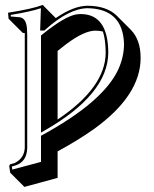

<svg xmlns="http://www.w3.org/2000/svg" viewBox="-20 -462 616 768"><path d="M361.8 -339.4Q316.4 -339.4 243.2 -284.2Q228 -272.5 210.4 -258.3V16.1Q401.9 -112.3 402.8 -251Q402.3 -303.2 391.6 -335.9Q377.4 -339.4 361.8 -339.4ZM203.1 -389.6Q273.9 -438.5 330.1 -439Q406.7 -438.5 446.8 -399.4L503.4 -342.8Q542.5 -302.7 542.5 -230.5Q542.5 -80.1 355 54.7Q293.9 98.1 210.4 143.6V249.5L77.6 285.6L21 229L17.1 204.1Q17.1 196.8 22 194.8L39.1 189.9Q76.7 170.9 79.1 129.9V-320.8Q79.1 -325.2 79.1 -329.6L70.8 -330.6L14.2 -387.2L12.2 -411.1Q108.9 -426.3 149.9 -441.9Q152.3 -441.4 153.3 -440.9Q153.8 -439.5 153.8 -439ZM88.9 -320.8V129.9Q87.4 185.1 42 199.7L27.3 204.1L29.3 216.3L144 185.5V81.1L149.4 78.1Q389.6 -53.2 451.2 -180.2Q476.1 -232.4 476.1 -287.1Q471.2 -426.8 330.1 -429.2Q255.9 -428.2 160.6 -342.8L157.7 -339.8H140.6L143.6 -429.2Q103 -415.5 22.9 -402.3L23.4 -396L58.1 -393.1Q84.5 -390.1 87.9 -348.1Q88.9 -335.9 88.9 -320.8ZM305.2 -405.8Q412.6 -403.8 413.1 -251Q411.6 -85 159.2 59.6L144 68.4V-319.8L147.5 -322.8Q237.8 -396 284.7 -404.3Q295.4 -405.8 305.2 -405.8Z"/></svg>

Font: Linux Biolinum Shadow O
Style: Regular
Weight: 400
Designer: Philipp H. Poll
Foundry: Philipp H. Poll
Version: Version 1.0.4